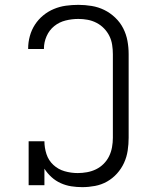

<svg xmlns="http://www.w3.org/2000/svg" viewBox="-20 -763 640 791"><path d="M319 8Q296 8 273.5 4.5Q251 1 230 -8.5Q209 -18 192 -33.5Q175 -49 163 -68V0H98V-181H163Q163 -154 171.5 -128Q180 -102 200 -83.5Q220 -65 246.5 -57.5Q273 -50 300 -50Q319 -50 338.5 -53.5Q358 -57 375.5 -65.5Q393 -74 407 -88Q421 -102 429.5 -119.5Q438 -137 441.5 -156.5Q445 -176 445 -195V-540Q445 -559 442 -578.5Q439 -598 430.5 -615Q422 -632 408.5 -646Q395 -660 377.5 -669Q360 -678 341 -681.5Q322 -685 303 -685Q276 -685 250 -678.5Q224 -672 203.5 -655.5Q183 -639 172 -614Q161 -589 161 -563Q161 -562 161 -561.5Q161 -561 161 -561H96Q96 -562 96 -562.5Q96 -563 96 -564Q96 -589 103 -614.5Q110 -640 124 -661.5Q138 -683 158 -699.5Q178 -716 202 -726Q226 -736 251.5 -739.5Q277 -743 303 -743Q330 -743 357.5 -738.5Q385 -734 409.5 -722Q434 -710 454.5 -690.5Q475 -671 487.5 -646.5Q500 -622 505 -595Q510 -568 510 -540V-195Q510 -169 506 -142.5Q502 -116 491 -92Q480 -68 462 -48Q444 -28 421 -15Q398 -2 371.5 3Q345 8 319 8Z"/></svg>

Font: Iosevka Slab Light Extended
Style: Regular
Weight: 300
Width: 7
Monospace: yes
Designer: Belleve Invis
Foundry: Belleve Invis
Version: Version 11.1.0; ttfautohint (v1.8.3)